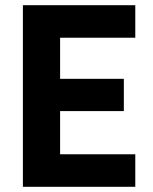

<svg xmlns="http://www.w3.org/2000/svg" viewBox="-20 -718 589 738"><path d="M68 0V-698H500V-573H211V-415H456V-291H211V-125H500V0Z"/></svg>

Font: IBM Plex Sans Cond
Style: Bold
Weight: 700
Width: 3
Designer: Mike Abbink, Paul van der Laan, Pieter van Rosmalen
Foundry: Bold Monday
Version: Version 1.3